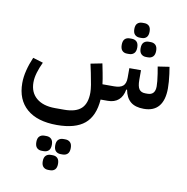

<svg xmlns="http://www.w3.org/2000/svg" viewBox="-117 -722 1373 1411"><g transform="rotate(10 569.0 -16.5)"><path d="M950 12Q886 12 851 -17Q816 -46 805 -105H799Q790 -53 759.5 -26.5Q729 0 679 0H626Q617 124 548 182Q479 240 341 240Q195 240 116.5 172Q38 104 38 -20Q38 -65 50.5 -115Q63 -165 85 -216L161 -193Q142 -153 130 -113.5Q118 -74 118 -39Q118 36 168 78Q218 120 307 120H375Q462 120 502.5 82Q543 44 543 -37Q543 -60 537.5 -94.5Q532 -129 521 -182L507 -247L593 -264L606 -199Q611 -173 614.5 -152Q618 -131 620 -113H706Q752 -113 773 -131Q794 -149 794 -192V-264H881V-192Q881 -143 895.5 -122.5Q910 -102 942 -102H958Q1015 -102 1015 -167Q1015 -199 1006 -259L997 -312L1083 -325L1091 -273Q1095 -243 1097 -216Q1099 -189 1099 -167Q1099 -79 1061.5 -33.5Q1024 12 950 12ZM901 -366Q878 -366 864 -380Q850 -394 850 -423Q850 -453 864 -466.5Q878 -480 901 -480H915Q938 -480 952 -466.5Q966 -453 966 -423Q966 -394 952 -380Q938 -366 915 -366ZM759 -366Q736 -366 722.5 -380Q709 -394 709 -423Q709 -453 722.5 -466.5Q736 -480 759 -480H774Q797 -480 811 -466.5Q825 -453 825 -423Q825 -394 811 -380Q797 -366 774 -366ZM830 -498Q808 -498 794 -511.5Q780 -525 780 -554Q780 -583 794 -596Q808 -609 830 -609H845Q867 -609 880.5 -596Q894 -583 894 -554Q894 -525 880.5 -511.5Q867 -498 845 -498ZM407 446Q384 446 370 432.5Q356 419 356 389Q356 360 370 346.5Q384 333 407 333H421Q444 333 458 346.5Q472 360 472 389Q472 419 458 432.5Q444 446 421 446ZM336 576Q314 576 300 562.5Q286 549 286 520Q286 491 300 477.5Q314 464 336 464H351Q373 464 386.5 477.5Q400 491 400 520Q400 549 386.5 562.5Q373 576 351 576ZM265 446Q243 446 229 432.5Q215 419 215 389Q215 360 229 346.5Q243 333 265 333H280Q303 333 317 346.5Q331 360 331 389Q331 419 317 432.5Q303 446 280 446Z"/></g></svg>

Font: IBM Plex Sans Arabic Medium
Style: Regular
Weight: 500
Designer: Mike Abbink, Paul van der Laan, Pieter van Rosmalen, Wael Morcos, Khajak Apelian
Foundry: Bold Monday
Version: Version 1.1